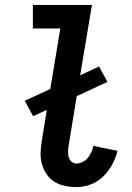

<svg xmlns="http://www.w3.org/2000/svg" viewBox="-20 -755 540 783"><path d="M292 8Q268 8 244.5 3Q221 -2 202.5 -13.5Q184 -25 171 -43.5Q158 -62 151.5 -84Q145 -106 145.5 -130Q146 -154 150 -178L171 -307L115 -281L81 -344L185 -392L226 -639H114V-735H355L307 -448L384 -484L418 -421L293 -363L260 -162Q258 -150 257.5 -138Q257 -126 260 -115Q263 -104 271.5 -96Q280 -88 292 -88Q304 -88 317 -94.5Q330 -101 338.5 -111.5Q347 -122 352.5 -134.5Q358 -147 361 -160L459 -140Q452 -111 437.5 -84Q423 -57 400.5 -35Q378 -13 349 -2.5Q320 8 292 8Z"/></svg>

Font: Iosevka Gothic
Style: Bold Italic
Weight: 700
Italic angle: -9°
Monospace: yes
Designer: Belleve Invis
Foundry: Belleve Invis
Version: Version 15.5.1; ttfautohint (v1.8.4)